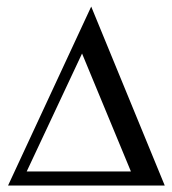

<svg xmlns="http://www.w3.org/2000/svg" viewBox="-20 -573 532 593"><path d="M233.4 -407.7 62.5 -43.5H384.3ZM4.9 0 261.7 -552.7 488.8 0Z"/></svg>

Font: Campania
Style: Regular
Weight: 400
Version: Version 2.009